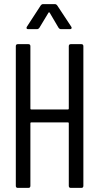

<svg xmlns="http://www.w3.org/2000/svg" viewBox="-20 -915 483 935"><path d="M315 -10V-315Q315 -319 311 -319H132Q128 -319 128 -315V-10Q128 0 118 0H67Q57 0 57 -10V-690Q57 -700 67 -700H118Q128 -700 128 -690V-386Q128 -382 132 -382H311Q315 -382 315 -386V-690Q315 -700 325 -700H376Q386 -700 386 -690V-10Q386 0 376 0H325Q315 0 315 -10ZM111 -785 178 -888Q183 -895 190 -895H247Q254 -895 259 -888L327 -785L329 -780Q329 -773 320 -773H277Q270 -773 265 -780L222 -853Q221 -855 219 -855Q217 -855 216 -853L172 -780Q167 -773 160 -773H117Q111 -773 109.5 -776.5Q108 -780 111 -785Z"/></svg>

Font: Barlow Condensed
Style: Regular
Weight: 400
Width: 3
Designer: Jeremy Tribby
Foundry: Tribby Type
Version: Version 1.500